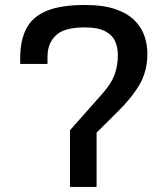

<svg xmlns="http://www.w3.org/2000/svg" viewBox="-20 -742 656 762"><path d="M257.8 0V-225.1L385.7 -369.6Q421.4 -409.7 434.6 -445.3Q447.8 -481 447.8 -524.4Q447.8 -553.7 436.8 -578.4Q425.8 -603 397.2 -618.2Q368.7 -633.3 316.4 -633.3Q233.9 -633.3 201.2 -601.1Q168.5 -568.8 168.5 -517.6V-488.3H60.1V-510.7Q60.1 -582.5 85 -629.4Q109.9 -676.3 166 -699.2Q222.2 -722.2 316.4 -722.2Q391.1 -722.2 439.5 -705.1Q487.8 -688 515.1 -659.9Q542.5 -631.8 553.7 -597.9Q564.9 -564 564.9 -529.8Q564.9 -460 534.2 -407Q503.4 -354 444.3 -295.9L348.1 -200.7L363.3 -238.8V0Z"/></svg>

Font: Monda Medium
Style: Regular
Weight: 500
Designer: Vernon Adams
Foundry: Vernon Adams
Version: Version 2.200